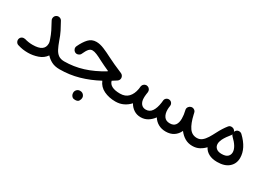

<svg xmlns="http://www.w3.org/2000/svg" viewBox="-11 -1069 2647 1920"><g transform="rotate(30 1312.0 -108.5)"><path d="M41.5 -35.6Q46.9 -54.2 63 -62.5Q79.1 -70.8 98.6 -66.9Q144 -53.2 190.4 -53.2Q260.3 -53.2 293.2 -76.2Q326.2 -99.1 326.2 -145Q326.2 -162.1 319.3 -179.7Q318.8 -181.2 318.4 -182.6Q317.4 -186 315.9 -189.9Q301.3 -232.9 282.7 -271Q264.2 -309.1 236.8 -357.9Q227.5 -374 231.9 -392.8Q236.3 -411.6 252.9 -421.4Q269 -431.2 287.8 -426.5Q306.6 -421.9 316.4 -405.3Q343.8 -356.9 364.3 -315.9Q384.8 -274.9 403.3 -220.2Q419.9 -173.8 437.3 -139.6Q454.6 -105.5 480.2 -86.9Q505.9 -68.4 546.9 -67.9H547.4Q566.4 -67.9 579.8 -54.4Q593.3 -41 593.3 -22Q593.3 -2.9 579.8 10.5Q566.4 23.9 547.4 23.9H546.9Q492.7 23.9 454.6 4.2Q416.5 -15.6 390.1 -45.4Q358.4 0.5 302.5 19.5Q246.6 38.6 190.4 38.6Q158.2 38.6 131.6 34.7Q105 30.8 72.8 21Q54.7 16.1 45.7 -0.7Q36.6 -17.6 41.5 -35.6Z M731.9 -398.9Q772.9 -398.9 820.6 -379.2Q868.2 -359.4 922.4 -331.1Q989.7 -296.4 1099.1 -250.5Q1111.3 -245.6 1119.1 -233.4Q1127 -221.2 1127 -208Q1127 -183.1 1105.5 -168.9Q1080.6 -152.3 1056.6 -137.7Q1074.2 -67.9 1191.9 -67.9H1192.4Q1211.4 -67.9 1224.9 -54.4Q1238.3 -41 1238.3 -22Q1238.3 -2.9 1224.9 10.5Q1211.4 23.9 1192.4 23.9H1191.9Q1117.2 23.9 1058.6 -4.2Q1000 -32.2 975.6 -91.3Q872.6 -36.1 766.8 -6.1Q661.1 23.9 547.4 23.9Q528.3 23.9 514.6 10Q501 -3.9 501 -22Q501 -40.5 514.6 -54.2Q528.3 -67.9 547.4 -67.9Q656.7 -67.9 761.2 -100.3Q865.7 -132.8 971.2 -197.3Q973.6 -200.7 977.1 -203.6Q944.8 -218.3 916.7 -231.4Q888.7 -244.6 863.3 -257.8Q821.8 -280.3 791.7 -292.7Q761.7 -305.2 740.2 -305.2Q716.8 -305.2 699.7 -285.9Q682.6 -266.6 662.6 -221.7Q656.7 -207 636.5 -198.7Q616.2 -190.4 596.2 -202.6Q583.5 -210.9 577.6 -227.5Q571.8 -244.1 579.6 -261.2Q608.9 -323.7 643.8 -361.3Q678.7 -398.9 731.9 -398.9ZM783.2 157.2Q783.2 137.7 797.6 122.3Q812 106.9 835 106.9Q851.1 106.9 862.3 113.5Q873.5 120.1 879.9 130.4Q888.2 142.6 888.2 157.7Q888.2 173.8 877.4 192.6Q866.7 211.4 835 211.4Q814 211.4 802.7 202.1Q791.5 192.9 787.1 180.7Q783.2 170.4 783.2 157.2Z M1146.5 -22Q1146.5 -41 1159.9 -54.4Q1173.3 -67.9 1192.4 -67.9Q1252.9 -67.9 1287.4 -104.2Q1321.8 -140.6 1332.5 -202.1Q1333.5 -213.4 1335.9 -229V-230.5Q1336.4 -234.4 1337.4 -238.3Q1340.8 -252.4 1352.1 -261.7Q1363.3 -271 1377 -272.5Q1381.3 -272.9 1385.7 -272.5Q1393.1 -272 1399.4 -269Q1413.6 -263.2 1421.6 -249.5Q1429.7 -235.8 1427.7 -219.7L1427.2 -215.8Q1425.8 -204.6 1423.8 -193.4Q1421.9 -178.7 1421.4 -169.2Q1420.9 -159.7 1420.9 -149.9Q1420.9 -108.9 1440.4 -83.5Q1460 -58.1 1495.6 -58.1Q1539.6 -58.1 1564.5 -95Q1589.4 -131.8 1598.6 -197.3Q1599.6 -209.5 1601.6 -225.6Q1604 -243.7 1618.9 -254.4Q1633.8 -265.1 1651.4 -262.7Q1673.8 -259.3 1684.1 -239.7Q1690.4 -228 1689 -214.8Q1687.5 -201.2 1685.5 -187.5Q1684.6 -176.8 1684.6 -167.5Q1684.6 -119.1 1705.8 -89.1Q1727.1 -59.1 1771.5 -59.1Q1814.9 -59.1 1834.5 -85.9Q1854 -112.8 1854 -160.6Q1854 -203.6 1841.8 -252.9Q1836.4 -273.9 1850.6 -291.5Q1860.4 -304.2 1876 -308.1Q1894.5 -313 1911.4 -302.7Q1928.2 -292.5 1931.6 -273.9Q1932.1 -271 1933.1 -268.1Q1934.6 -261.2 1936 -254.9Q1957 -162.6 1990.2 -115.2Q2023.4 -67.9 2079.1 -67.9H2079.6Q2098.6 -67.9 2112.1 -54.4Q2125.5 -41 2125.5 -22Q2125.5 -2.9 2112.1 10.5Q2098.6 23.9 2079.6 23.9H2079.1Q2031.2 23.9 1992.9 1.5Q1954.6 -21 1925.3 -60.1Q1905.8 -16.6 1868.2 8.1Q1830.6 32.7 1777.3 32.7Q1728.5 32.7 1691.2 11.7Q1653.8 -9.3 1630.9 -46.4Q1604.5 -9.8 1568.6 12Q1532.7 33.7 1488.8 33.7Q1443.8 33.7 1409.2 11Q1374.5 -11.7 1354 -49.3Q1323.7 -15.6 1282.7 4.2Q1241.7 23.9 1192.4 23.9Q1173.3 23.9 1159.9 10.5Q1146.5 -2.9 1146.5 -22Z M2033.7 -22Q2033.7 -41 2047.1 -54.4Q2060.5 -67.9 2079.6 -67.9Q2112.3 -67.9 2137 -87.6Q2161.6 -107.4 2181.9 -140.1Q2202.1 -172.9 2222.2 -212.4Q2237.8 -243.2 2256.1 -272Q2274.4 -300.8 2292 -322.3L2293 -323.7Q2307.6 -341.3 2332 -338.4Q2346.2 -336.9 2356.9 -328.1Q2367.2 -319.8 2371.1 -306.6Q2374 -316.4 2381.3 -323.7Q2394 -337.9 2413.3 -338.1Q2432.6 -338.4 2446.3 -325.7Q2555.7 -221.7 2555.7 -111.3Q2555.7 -44.4 2508.5 -2.9Q2461.4 38.6 2375 38.6Q2316.4 38.6 2277.1 17.1Q2237.8 -4.4 2219.7 -41.5Q2193.8 -13.7 2159.2 5.1Q2124.5 23.9 2079.6 23.9Q2060.5 23.9 2047.1 10.5Q2033.7 -2.9 2033.7 -22ZM2289.6 -121.6Q2289.6 -91.8 2311 -72.5Q2332.5 -53.2 2373 -53.2Q2420.9 -53.2 2442.1 -73Q2463.4 -92.8 2463.4 -123Q2463.4 -182.6 2382.8 -258.8Q2374.5 -266.6 2371.1 -277.8Q2368.2 -269.5 2362.8 -263.2Q2348.1 -246.1 2331.5 -222.4Q2314.9 -198.7 2304.2 -177.2Q2289.6 -146.5 2289.6 -121.6Z"/></g></svg>

Font: Mikhak-DS2-FD Medium
Style: Regular
Weight: 500
Designer: Amin Abedi
Version: Version 3.4